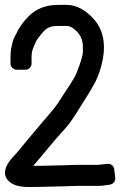

<svg xmlns="http://www.w3.org/2000/svg" viewBox="-44 -720 491 785"><path d="M207 42 271 40H348C356 40 366 40 376 39L405 35C418 33 429 21 427 7L423 -28C422 -40 410 -52 395 -50L367 -47C361 -46 354 -46 348 -46H271L205 -44L119 -42H92C131 -87 174 -142 221 -193C238 -211 252 -232 266 -254C290 -293 316 -331 341 -376C357 -405 381 -466 381 -527C381 -575 365 -616 335 -647C304 -679 269 -700 229 -700H199C161 -700 134 -695 101 -676C73 -659 38 -617 24 -585C19 -575 10 -563 6 -541C2 -523 -1 -513 -1 -485V-460C-1 -449 8 -435 24 -435H60C71 -435 85 -444 85 -460V-485C85 -516 93 -526 103 -550C109 -563 137 -597 147 -603C162 -611 167 -614 199 -614H229C236 -614 247 -611 258 -602C284 -582 295 -558 295 -527V-509C295 -495 288 -474 280 -451C263 -403 260 -401 212 -328C206 -318 199 -309 194 -300C178 -275 147 -242 123 -213C93 -177 52 -129 21 -91C19 -88 -60 -19 -3 25C29 50 78 44 119 44Z"/></svg>

Font: Reckless Catfish
Style: Heavy
Weight: 400
Foundry: Cannot Into Space Fonts
Version: Version 0.2894